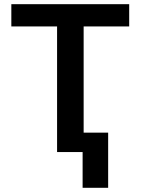

<svg xmlns="http://www.w3.org/2000/svg" viewBox="-20 -727 672 918"><path d="M34.2 -707H597.7V-600.6H379.9V-92.8H497.1V170.9H375V0H252.9V-600.6H34.2Z"/></svg>

Font: Pretendard JP SemiBold
Style: Regular
Weight: 600
Designer: Base glyphs from Inter by Rasmus Andersson; Hangeul glyphs from Noto Sans CJK(Source Han Sans) by Jang Soo-young and Kan
Foundry: Kil Hyung-jin
Version: Version 1.309